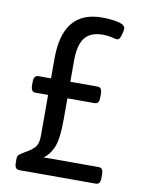

<svg xmlns="http://www.w3.org/2000/svg" viewBox="-81 -765 632 823"><g transform="rotate(10 235.0 -353.0)"><path d="M40 -30V-46Q40 -58 47 -64Q54 -70 72 -81Q97 -94 111.5 -110Q126 -126 126 -159V-339H71Q61 -339 56 -346Q51 -353 51 -369V-381Q51 -397 56 -404Q61 -411 71 -411H126V-498Q126 -706 297 -706Q336 -706 367 -699Q398 -692 398 -674Q398 -665 392 -645Q386 -625 376 -625Q371 -625 352.5 -629.5Q334 -634 313 -634Q259 -634 234.5 -602.5Q210 -571 210 -503V-411H328Q339 -411 343.5 -404Q348 -397 348 -381V-369Q348 -353 343.5 -346Q339 -339 328 -339H210V-249Q210 -159 193.5 -123Q177 -87 153 -72H393Q404 -72 408.5 -65Q413 -58 413 -42V-30Q413 -14 408.5 -7Q404 0 393 0H60Q50 0 45 -7Q40 -14 40 -30Z"/></g></svg>

Font: Asap Condensed
Style: Regular
Weight: 400
Designer: Pablo Cosgaya
Foundry: Omnibus-Type
Version: Version 1.010; ttfautohint (v1.8)